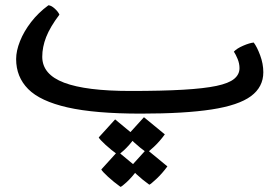

<svg xmlns="http://www.w3.org/2000/svg" viewBox="-20 -421 1065 732"><path d="M516.6 12.2Q341.8 12.2 237.5 -11.5Q133.3 -35.2 87.4 -81.5Q41.5 -127.9 41.5 -195.8Q41.5 -227.1 56.2 -263.9Q70.8 -300.8 98.4 -336.7Q126 -372.6 164.6 -400.9Q175.3 -400.4 188.5 -388.4Q201.7 -376.5 206.5 -365.2Q170.9 -317.9 156 -279.8Q141.1 -241.7 141.1 -204.6Q141.1 -137.2 224.6 -105.7Q308.1 -74.2 477.1 -74.2Q597.2 -74.2 677.5 -78.9Q757.8 -83.5 805.2 -93.5Q852.5 -103.5 872.8 -120.4Q893.1 -137.2 893.1 -161.1Q893.1 -178.7 886 -196Q878.9 -213.4 871.6 -224.1Q882.8 -236.3 907.2 -246.8Q931.6 -257.3 947.3 -258.8Q960 -242.2 971.9 -210Q983.9 -177.7 983.9 -145.5Q983.9 -89.4 936.8 -54.4Q889.6 -19.5 786.9 -3.7Q684.1 12.2 516.6 12.2ZM539.6 161.1Q513.7 142.6 491.5 122.1Q469.2 101.6 466.3 94.7L528.8 25.9L608.4 91.3Q588.4 118.7 566.7 138.9Q544.9 159.2 539.6 161.1ZM439.5 291.5Q413.6 272.9 391.6 252.7Q369.6 232.4 366.2 225.1L428.7 156.2L508.3 222.2Q481 256.8 462.9 273.4Q444.8 290 439.5 291.5ZM429.7 169.4Q403.8 150.9 381.8 130.6Q359.9 110.4 356.4 103L418.9 34.2L498.5 100.1Q471.2 134.8 453.1 151.4Q435.1 168 429.7 169.4ZM549.3 283.2Q523.4 264.6 501.2 244.1Q479 223.6 476.1 216.8L538.6 147.9L618.2 213.4Q598.1 240.7 576.4 261Q554.7 281.2 549.3 283.2Z"/></svg>

Font: Harmattan
Style: Bold
Weight: 700
Designer: George W. Nuss III and SIL International
Foundry: SIL International
Version: Version 4.000